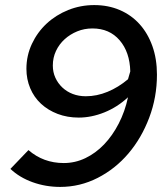

<svg xmlns="http://www.w3.org/2000/svg" viewBox="-20 -726 658 756"><path d="M351 -706Q406 -706 451.5 -686.5Q497 -667 529.5 -631Q562 -595 580 -544.5Q598 -494 598 -432Q598 -343 567.5 -262.5Q537 -182 485.5 -121.5Q434 -61 364.5 -25.5Q295 10 217 10Q160 10 108.5 -8.5Q57 -27 21 -61Q39 -80 56.5 -98Q74 -116 92 -135Q151 -84 231 -84Q276 -84 316.5 -103.5Q357 -123 390 -157.5Q423 -192 447.5 -239.5Q472 -287 484 -343Q442 -304 391 -283.5Q340 -263 290 -263Q245 -263 207 -277.5Q169 -292 141.5 -317.5Q114 -343 99 -378.5Q84 -414 84 -455Q84 -507 105.5 -553Q127 -599 163.5 -633Q200 -667 248.5 -686.5Q297 -706 351 -706ZM493 -445Q491 -521 451 -567.5Q411 -614 344 -614Q312 -614 284 -602.5Q256 -591 234.5 -571.5Q213 -552 200.5 -525.5Q188 -499 188 -468Q188 -442 198 -420Q208 -398 225.5 -381.5Q243 -365 266.5 -356Q290 -347 318 -347Q361 -347 403.5 -364.5Q446 -382 484 -414Q486 -422 488.5 -429.5Q491 -437 493 -445Z"/></svg>

Font: Rosa Sans Medium
Style: Italic
Weight: 500
Italic angle: -12°
Designer: Pentagram / MCKL
Foundry: Pentagram / MCKL
Version: Version 1.005;September 16, 2019;FontCreator 11.5.0.2425 64-